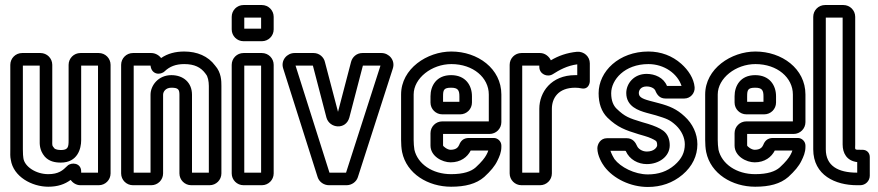

<svg xmlns="http://www.w3.org/2000/svg" viewBox="-20 -712 3495 764"><path d="M303 -30C303 -64 264 -68 248 -52C230 -34 213 -19 172 -19C122 -19 77 -50 73 -83C72 -90 71 -99 71 -118V-451H138V-154C138 -141 136 -115 158 -89C175 -70 198 -65 222 -65C289 -65 303 -121 303 -154V-451H370V-25H303ZM300 25H373C399 25 420 4 420 -22V-454C420 -480 399 -501 373 -501H300C274 -501 253 -480 253 -454V-154C253 -127 251 -115 222 -115C204 -115 197 -121 197 -121C186 -134 188 -133 188 -154V-454C188 -480 167 -501 141 -501H68C42 -501 21 -480 21 -454V-118C21 -101 20 -89 23 -76C33 -9 107 31 172 31C210 31 238 21 261 4C269 15 283 25 300 25Z M799 -417C807 -409 811 -388 811 -370V-25H744V-335C744 -384 709 -413 662 -413C610 -413 579 -372 579 -335V-25H512V-451H579C583 -414 619 -412 636 -429C655 -447 679 -457 713 -457C754 -457 779 -444 797 -420C798 -419 798 -418 799 -417ZM582 -501H509C483 -501 462 -480 462 -454V-22C462 4 483 25 509 25H582C608 25 629 4 629 -22V-335C629 -346 638 -363 662 -363C689 -363 694 -356 694 -335V-22C694 4 715 25 741 25H814C840 25 861 4 861 -22V-370C861 -389 861 -423 836 -451C808 -489 764 -507 713 -507C678 -507 647 -499 621 -481C613 -492 598 -501 582 -501Z M952 -25V-451H1019V-25ZM1069 -22V-454C1069 -480 1048 -501 1022 -501H949C923 -501 902 -480 902 -454V-22C902 4 923 25 949 25H1022C1048 25 1069 4 1069 -22ZM952 -598V-642H1019V-598ZM1069 -595V-645C1069 -671 1048 -692 1022 -692H949C923 -692 902 -671 902 -645V-595C902 -569 923 -548 949 -548H1022C1048 -548 1069 -569 1069 -595Z M1291 -25 1156 -451H1225L1279 -244C1291 -201 1356 -194 1370 -244L1424 -451H1494L1357 -25ZM1289 25H1359C1379 25 1398 12 1404 -7L1543 -439C1554 -472 1528 -501 1498 -501H1422C1399 -501 1382 -485 1377 -466L1325 -267L1273 -465C1269 -484 1251 -501 1228 -501H1152C1122 -501 1096 -472 1107 -439L1244 -7C1250 12 1269 25 1289 25Z M1693 -182V-133C1693 -90 1740 -66 1773 -66C1813 -66 1840 -87 1853 -113H1923C1921 -107 1919 -102 1915 -95C1909 -84 1897 -68 1873 -46C1855 -30 1825 -19 1775 -19C1700 -19 1642 -60 1629 -116C1627 -129 1626 -142 1626 -155V-336C1626 -401 1698 -457 1776 -457C1863 -457 1925 -403 1925 -336V-229H1740C1714 -229 1693 -208 1693 -182ZM1975 -226V-336C1975 -439 1881 -507 1776 -507C1680 -507 1576 -439 1576 -336V-155C1576 -140 1577 -122 1580 -107C1598 -20 1684 31 1775 31C1831 31 1875 20 1907 -8C1932 -31 1949 -51 1959 -72C1967 -88 1975 -106 1975 -127V-133C1975 -149 1961 -163 1945 -163H1846C1824 -163 1813 -151 1807 -135C1803 -126 1795 -116 1773 -116C1760 -116 1744 -129 1743 -133V-179H1928C1954 -179 1975 -200 1975 -226ZM1740 -257H1811C1837 -257 1858 -278 1858 -304V-329C1858 -373 1832 -413 1775 -413C1716 -413 1693 -370 1693 -329V-304C1693 -278 1714 -257 1740 -257ZM1775 -363C1802 -363 1808 -353 1808 -329V-307H1743V-329C1743 -354 1746 -363 1775 -363Z M2129 -501H2055C2029 -501 2008 -480 2008 -454V-22C2008 4 2029 25 2055 25H2129C2155 25 2176 4 2176 -22V-279C2176 -321 2201 -363 2269 -363C2276 -363 2288 -362 2296 -360C2321 -356 2327 -380 2327 -389V-460C2327 -487 2304 -508 2276 -506C2236 -502 2202 -490 2172 -472C2165 -487 2149 -501 2129 -501ZM2277 -413H2269C2173 -413 2126 -345 2126 -279V-25H2058V-451H2126V-446C2126 -417 2158 -403 2180 -417C2205 -433 2237 -451 2277 -456Z M2692 -370H2634C2621 -403 2586 -418 2553 -418C2502 -418 2472 -379 2472 -342C2472 -288 2521 -272 2553 -263L2590 -253C2632 -240 2645 -236 2670 -213C2692 -192 2705 -164 2705 -138C2705 -106 2693 -80 2664 -55C2635 -30 2600 -18 2558 -18C2505 -18 2449 -47 2425 -79C2423 -81 2413 -100 2409 -112H2468C2469 -111 2470 -111 2470 -111C2485 -77 2519 -59 2554 -59C2602 -59 2645 -89 2645 -134C2645 -156 2638 -178 2619 -192C2604 -203 2584 -211 2559 -219L2535 -226C2483 -242 2467 -247 2433 -280C2421 -292 2412 -311 2412 -341C2412 -394 2465 -457 2560 -457C2623 -457 2676 -419 2692 -370ZM2554 -109C2534 -109 2519 -121 2515 -131C2509 -145 2498 -162 2474 -162H2395C2369 -162 2357 -138 2357 -122C2357 -92 2376 -61 2385 -49C2421 -1 2489 32 2558 32C2610 32 2657 16 2696 -17C2735 -50 2755 -92 2755 -138C2755 -180 2736 -220 2704 -249C2673 -278 2644 -290 2603 -301L2565 -311C2531 -320 2522 -328 2522 -342C2522 -353 2530 -368 2553 -368C2572 -368 2584 -359 2587 -353C2594 -335 2605 -320 2628 -320H2703C2728 -320 2746 -342 2744 -365C2741 -400 2719 -433 2691 -458C2655 -490 2610 -507 2560 -507C2443 -507 2362 -428 2362 -341C2362 -301 2373 -268 2397 -244C2437 -205 2469 -194 2521 -178L2545 -171C2566 -165 2582 -157 2589 -152C2592 -150 2595 -146 2595 -134C2595 -127 2584 -109 2554 -109Z M2903 -182V-133C2903 -90 2950 -66 2983 -66C3023 -66 3050 -87 3063 -113H3133C3131 -107 3129 -102 3125 -95C3119 -84 3107 -68 3083 -46C3065 -30 3035 -19 2985 -19C2910 -19 2852 -60 2839 -116C2837 -129 2836 -142 2836 -155V-336C2836 -401 2908 -457 2986 -457C3073 -457 3135 -403 3135 -336V-229H2950C2924 -229 2903 -208 2903 -182ZM3185 -226V-336C3185 -439 3091 -507 2986 -507C2890 -507 2786 -439 2786 -336V-155C2786 -140 2787 -122 2790 -107C2808 -20 2894 31 2985 31C3041 31 3085 20 3117 -8C3142 -31 3159 -51 3169 -72C3177 -88 3185 -106 3185 -127V-133C3185 -149 3171 -163 3155 -163H3056C3034 -163 3023 -151 3017 -135C3013 -126 3005 -116 2983 -116C2970 -116 2954 -129 2953 -133V-179H3138C3164 -179 3185 -200 3185 -226ZM2950 -257H3021C3047 -257 3068 -278 3068 -304V-329C3068 -373 3042 -413 2985 -413C2926 -413 2903 -370 2903 -329V-304C2903 -278 2924 -257 2950 -257ZM2985 -363C3012 -363 3018 -353 3018 -329V-307H2953V-329C2953 -354 2956 -363 2985 -363Z M3390 -25C3315 -25 3266 -52 3266 -118V-642H3333V-137C3333 -103 3349 -72 3391 -67V-25ZM3336 -692H3263C3237 -692 3216 -671 3216 -645V-118C3216 -14 3305 25 3390 25H3403C3424 25 3441 8 3441 -13V-87C3441 -104 3429 -116 3412 -116H3407C3378 -116 3383 -115 3383 -137V-645C3383 -671 3362 -692 3336 -692Z"/></svg>

Font: DIN Rundschrift
Style: BreitKont
Weight: 400
Width: 7
Version: Version 1.027